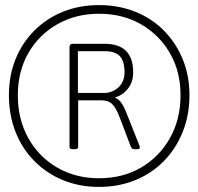

<svg xmlns="http://www.w3.org/2000/svg" viewBox="-20 -731 779 754"><path d="M369 3Q292 3 227.5 -23.5Q163 -50 115 -98.5Q67 -147 41 -213Q15 -279 15 -357Q15 -434 41 -498.5Q67 -563 115 -611Q163 -659 227.5 -685Q292 -711 369 -711Q446 -711 511 -685Q576 -659 623.5 -611Q671 -563 697.5 -498.5Q724 -434 724 -357Q724 -279 697.5 -213Q671 -147 623.5 -98.5Q576 -50 511 -23.5Q446 3 369 3ZM369 -31Q462 -31 534 -73Q606 -115 647.5 -189Q689 -263 689 -357Q689 -450 647.5 -522Q606 -594 534 -635.5Q462 -677 369 -677Q277 -677 204.5 -635.5Q132 -594 91 -522Q50 -450 50 -357Q50 -263 91 -189Q132 -115 204.5 -73Q277 -31 369 -31ZM267 -145Q253 -145 253 -153V-546Q253 -559 266 -559H391Q447 -559 475 -531Q503 -503 503 -447Q503 -409 482.5 -383Q462 -357 433 -349V-347Q448 -341 459 -323.5Q470 -306 480 -279L526 -163Q528 -160 528.5 -156.5Q529 -153 529 -151Q529 -147 525 -146Q521 -145 515 -145H508Q502 -145 499 -147.5Q496 -150 493 -157L450 -270Q434 -311 419 -324Q404 -337 378 -337H287V-153Q287 -145 271 -145ZM286 -366H389Q421 -366 445 -388Q469 -410 469 -447Q469 -491 450.5 -510.5Q432 -530 391 -530H286Z"/></svg>

Font: Asap Thin
Style: Regular
Weight: 250
Designer: Pablo Cosgaya
Foundry: Omnibus-Type
Version: Version 3.001